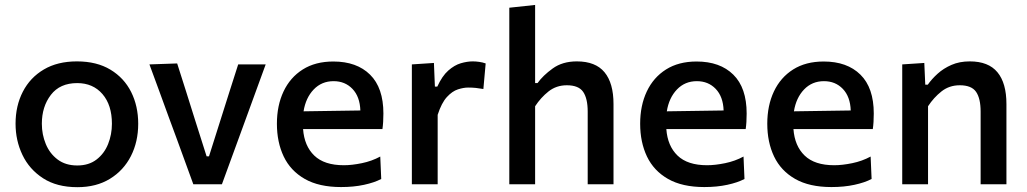

<svg xmlns="http://www.w3.org/2000/svg" viewBox="-20 -764 4258 796"><path d="M301 12Q215.5 12 158.5 -25Q101.5 -62 73 -121.8Q44.5 -181.5 44.5 -251Q44.5 -325.5 74.8 -384Q105 -442.5 161.8 -476Q218.5 -509.5 299 -509.5Q381 -509.5 437.8 -475.2Q494.5 -441 523.8 -382.5Q553 -324 553 -251Q553 -176.5 522.8 -117Q492.5 -57.5 436 -22.8Q379.5 12 301 12ZM300.5 -78Q348.5 -78 380.5 -102.8Q412.5 -127.5 428.2 -167Q444 -206.5 444 -251Q444 -328.5 404.8 -374Q365.5 -419.5 300 -419.5Q228.5 -419.5 191 -370.8Q153.5 -322 153.5 -251Q153.5 -206.5 169.8 -167Q186 -127.5 218.8 -102.8Q251.5 -78 300.5 -78Z M781.5 0Q747 -95.5 713 -188L680.5 -276Q660.5 -331 640 -387Q619.5 -442.5 599.5 -497L714.5 -501Q733.5 -441.5 752 -383.2Q770.5 -325 789 -265.5L836.5 -116H846.5L894 -266Q913 -326 931.2 -383.5Q949.5 -441 967.5 -497H1081.5Q1061 -442 1041 -386Q1020.5 -330 1000.5 -275L968 -186Q951 -139 934 -93Q917 -47 900 0Z M1394 11.5Q1302.5 11.5 1243.5 -22.2Q1184.5 -56 1156.2 -115.2Q1128 -174.5 1128 -251Q1128 -326.5 1155.5 -384.8Q1183 -443 1235.2 -476Q1287.5 -509 1362 -509Q1459 -509 1514.2 -454.5Q1569.5 -400 1569.5 -293.5Q1569.5 -255.5 1565.5 -229H1236.5Q1241.5 -159 1283 -119Q1324.5 -79 1405.5 -79Q1439 -79 1480.2 -87.5Q1521.5 -96 1556.5 -115L1560.5 -22Q1532 -7 1489.2 2.2Q1446.5 11.5 1394 11.5ZM1363 -427.5Q1313.5 -427.5 1280.5 -393Q1247.5 -358.5 1238.5 -302.5L1474 -306Q1472 -363.5 1441.2 -395.5Q1410.5 -427.5 1363 -427.5Z M1687.5 0V-497L1779 -503L1783 -405H1793Q1813 -449 1838.5 -471.5Q1864 -494 1890.5 -501.8Q1917 -509.5 1940 -509.5Q1952.5 -509.5 1966.8 -507.5Q1981 -505.5 1993.5 -501L1984 -395Q1966.5 -398 1952.5 -399.5Q1938.5 -401 1920.5 -401Q1902 -401 1878.5 -393.5Q1855 -386 1832.8 -361.8Q1810.5 -337.5 1794.5 -288V0Z M2091.5 0V-732L2198.5 -743.5V-419.5H2208.5Q2231 -451 2271.5 -480.2Q2312 -509.5 2371.5 -509.5Q2449 -509.5 2486.2 -464.5Q2523.5 -419.5 2523.5 -332.5V0H2416.5V-301.5Q2416.5 -355.5 2397.8 -383Q2379 -410.5 2330 -410.5Q2286.5 -410.5 2254.2 -385Q2222 -359.5 2198.5 -323.5V0Z M2900 11.5Q2808.5 11.5 2749.5 -22.2Q2690.5 -56 2662.2 -115.2Q2634 -174.5 2634 -251Q2634 -326.5 2661.5 -384.8Q2689 -443 2741.2 -476Q2793.5 -509 2868 -509Q2965 -509 3020.2 -454.5Q3075.5 -400 3075.5 -293.5Q3075.5 -255.5 3071.5 -229H2742.5Q2747.5 -159 2789 -119Q2830.5 -79 2911.5 -79Q2945 -79 2986.2 -87.5Q3027.5 -96 3062.5 -115L3066.5 -22Q3038 -7 2995.2 2.2Q2952.5 11.5 2900 11.5ZM2869 -427.5Q2819.5 -427.5 2786.5 -393Q2753.5 -358.5 2744.5 -302.5L2980 -306Q2978 -363.5 2947.2 -395.5Q2916.5 -427.5 2869 -427.5Z M3427 11.5Q3335.5 11.5 3276.5 -22.2Q3217.5 -56 3189.2 -115.2Q3161 -174.5 3161 -251Q3161 -326.5 3188.5 -384.8Q3216 -443 3268.2 -476Q3320.5 -509 3395 -509Q3492 -509 3547.2 -454.5Q3602.5 -400 3602.5 -293.5Q3602.5 -255.5 3598.5 -229H3269.5Q3274.5 -159 3316 -119Q3357.5 -79 3438.5 -79Q3472 -79 3513.2 -87.5Q3554.5 -96 3589.5 -115L3593.5 -22Q3565 -7 3522.2 2.2Q3479.5 11.5 3427 11.5ZM3396 -427.5Q3346.5 -427.5 3313.5 -393Q3280.5 -358.5 3271.5 -302.5L3507 -306Q3505 -363.5 3474.2 -395.5Q3443.5 -427.5 3396 -427.5Z M3720.5 0V-497L3812 -503L3816 -413H3826.5Q3842.5 -436 3867 -458.2Q3891.5 -480.5 3924.8 -495Q3958 -509.5 4000.5 -509.5Q4078 -509.5 4115.2 -464.5Q4152.5 -419.5 4152.5 -332.5V0H4045.5V-301.5Q4045.5 -355.5 4026.8 -383Q4008 -410.5 3959 -410.5Q3915.5 -410.5 3883.2 -385Q3851 -359.5 3827.5 -323.5V0Z"/></svg>

Font: Heraclito Medium
Style: Regular
Weight: 500
Designer: Kostas Bartsokas (font) & Cristiano Sobral (main changes)
Foundry: Kostas Bartsokas (font) & Cristiano Sobral (main changes)
Version: Version 1.00;July 8, 2020;FontCreator 13.0.0.2655 64-bit